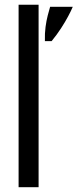

<svg xmlns="http://www.w3.org/2000/svg" viewBox="-20 -778 322 798"><path d="M57.3 0V-758.4H140.4V0ZM166.6 -607.1Q165.7 -639.4 169.3 -666.1Q172.9 -692.7 178.4 -713.8Q184 -735 188.3 -749.8H282.5Q275.6 -733.3 263.2 -710.1Q250.9 -686.9 233.7 -660.4Q216.5 -633.9 194.6 -607.1Z"/></svg>

Font: Russolo 10pt ExtraLight
Style: Regular
Weight: 200
Designer: Micah Stupak-Hahn
Version: Version 1.000